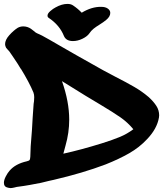

<svg xmlns="http://www.w3.org/2000/svg" viewBox="-60 -981 834 982"><path d="M59 -846Q80 -846 98 -834Q105 -829 111 -824Q117 -819 122 -815Q128 -811 138 -807Q148 -803 155 -799Q185 -783 243 -749L332 -698Q409 -654 467 -622L531 -588Q588 -559 627.5 -536Q667 -513 701 -484Q726 -461 740 -439Q754 -417 754 -391L753 -380Q743 -322 692 -269Q653 -227 600.5 -197Q548 -167 480 -140Q364 -96 214 -61Q198 -57 191 -56L150 -46L92 -35Q65 -30 26 -25Q22 -24 11.5 -21.5Q1 -19 -7 -19Q-11 -19 -19 -21Q-40 -25 -40 -46Q-40 -60 -30.5 -78.5Q-21 -97 -11 -108Q19 -143 77 -156Q89 -159 91.5 -162.5Q94 -166 95 -179Q95 -197 97 -233Q105 -328 107 -378Q111 -426 112 -450Q113 -455 114 -463.5Q115 -472 115 -484Q115 -497 111 -508Q90 -559 44 -634Q44 -633 45.5 -631.5Q47 -630 48 -626Q35 -649 5 -693Q1 -698 -4 -706Q-9 -714 -13 -719Q-16 -722 -21 -727.5Q-26 -733 -29 -737Q-34 -747 -34 -755Q-34 -777 -12.5 -801Q9 -825 31 -839Q44 -846 59 -846ZM264 -195Q355 -215 461 -248Q518 -266 554 -281Q590 -296 622 -320Q593 -355 556.5 -380.5Q520 -406 453 -446L378 -491L257 -566Q294 -461 294 -369Q294 -302 275 -236ZM183 -901Q183 -912 197.5 -924.5Q212 -937 224 -943Q256 -961 285 -961Q303 -961 314 -953Q338 -937 358 -916Q409 -947 458 -946Q479 -946 491.5 -937Q504 -928 504 -915Q504 -896 483 -879Q470 -868 449 -855Q431 -844 418.5 -834Q406 -824 396 -809Q385 -794 361 -782.5Q337 -771 313 -771Q278 -771 267 -797Q245 -852 190 -889Q183 -893 183 -901Z"/></svg>

Font: Sedgwick Ave Display
Style: Regular
Weight: 400
Designer: Kevin Burke, Pedro Vergani
Foundry: Google, Inc.
Version: Version 1.000